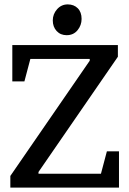

<svg xmlns="http://www.w3.org/2000/svg" viewBox="-20 -853 587 873"><path d="M27 0V-53L388 -577V-585H118L91 -483H36V-648H516V-595L155 -71V-63H439L466 -165H521V0ZM283 -693Q255 -693 237.5 -712Q220 -731 220 -760Q220 -789 239.5 -811Q259 -833 288 -833Q316 -833 333.5 -815.5Q351 -798 351 -767Q351 -738 332.5 -715.5Q314 -693 283 -693Z"/></svg>

Font: Faustina Medium
Style: Regular
Weight: 500
Designer: Alfonso Garcia
Foundry: http://www.omnibus-type.com
Version: Version 1.200